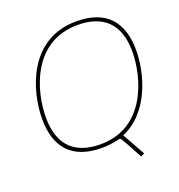

<svg xmlns="http://www.w3.org/2000/svg" viewBox="-154 -871 1059 1139"><g transform="rotate(-20 375.0 -301.5)"><path d="M90 -268C90 -434 169 -721 454 -721C609 -721 706 -643 706 -462C706 -303 627 -9 342 -9C187 -9 90 -87 90 -268ZM66 -268C66 -88 155 14 342 14C411 14 449 -1 458 -1C464 -1 464 -5 542 141L565 130L485 -13C672 -92 730 -324 730 -462C730 -642 641 -744 454 -744C153 -744 66 -444 66 -268Z"/></g></svg>

Font: Nacelle Thin
Style: Italic
Weight: 100
Italic angle: -12°
Designer: Sora Sagano
Foundry: Sora Sagano
Version: Version 1.000;FEAKit 1.0